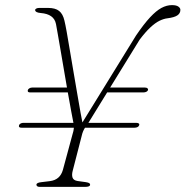

<svg xmlns="http://www.w3.org/2000/svg" viewBox="-20 -731 726 751"><path d="M295.5 -241 512 -592Q543 -637.5 567 -663.2Q591 -689 611.5 -700Q632 -711 652.5 -711Q670 -711 678 -705Q686 -699 685.5 -692Q685.5 -679 674 -671Q662.5 -663 635.5 -659.5Q621 -658 604 -649.8Q587 -641.5 567.8 -623.5Q548.5 -605.5 526 -575.5L323 -246Q314 -234.5 309.5 -226.5Q305 -218.5 302 -209L264.5 -63.5Q260 -47 263.8 -36.2Q267.5 -25.5 283.5 -23L316 -18.5Q325 -17 328.8 -14.8Q332.5 -12.5 332.5 -8.5Q332.5 -4.5 327.5 -2.2Q322.5 0 312 0H135.5Q129.5 0 126 -2.2Q122.5 -4.5 122.5 -8.5Q122.5 -16.5 142 -18.5L175 -22.5Q195 -25 207.8 -36Q220.5 -47 226 -66.5L264 -207Q268 -219 268.8 -229.2Q269.5 -239.5 267 -251.5Q264 -266 258.5 -296Q253 -326 246 -365.2Q239 -404.5 232 -446.5Q225 -488.5 218.2 -527.2Q211.5 -566 206.5 -595Q201.5 -624 199 -637Q195 -657 180 -667.5Q165 -678 140 -680Q128.5 -681 123.2 -683.8Q118 -686.5 117.5 -691Q117 -695 121.8 -697.5Q126.5 -700 133.5 -700H168Q196.5 -700 211.2 -688.2Q226 -676.5 232 -650.5Q235.5 -636.5 241 -605.8Q246.5 -575 253.2 -534.5Q260 -494 267.5 -450Q275 -406 282.2 -364.2Q289.5 -322.5 295.2 -289.5Q301 -256.5 305 -238.5ZM54.5 -241Q55.5 -245 60.5 -247.8Q65.5 -250.5 71 -250.5H512.5Q519.5 -250.5 522.8 -248Q526 -245.5 524.5 -241.5Q523 -236.5 518 -234Q513 -231.5 506.5 -231.5H64Q51.5 -231.5 54.5 -241ZM89 -379Q90 -382.5 94.8 -385.5Q99.5 -388.5 105.5 -388.5H258.5L265 -369.5H98Q86 -369.5 89 -379ZM381.5 -369.5 397.5 -388.5H547Q554 -388.5 557 -385.5Q560 -382.5 559 -379Q557.5 -374.5 552.5 -372Q547.5 -369.5 540.5 -369.5Z"/></svg>

Font: Fraunces Thin
Style: Italic
Weight: 250
Italic angle: -16°
Version: Version 1.000;[b76b70a41]